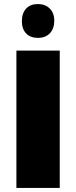

<svg xmlns="http://www.w3.org/2000/svg" viewBox="-20 -893 376 948"><path d="M61 -643H275V35H61ZM167 -706Q130 -706 109 -728Q88 -750 88 -788Q88 -828 109 -850.5Q130 -873 167 -873Q203 -873 225.5 -851Q248 -829 248 -791Q248 -752 226.5 -729Q205 -706 167 -706Z"/></svg>

Font: Lalezar
Style: Regular
Weight: 400
Designer: Borna Izadpanah
Foundry: Borna Izadpanah
Version: Version 1.003;November 28, 2018;FontCreator 11.5.0.2421 64-b